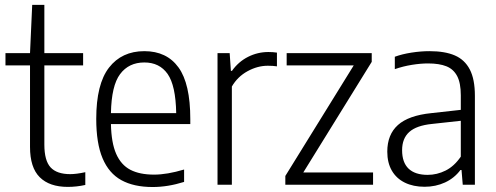

<svg xmlns="http://www.w3.org/2000/svg" viewBox="-20 -760 2042 790"><path d="M331 -51.5V1Q295 9 259 9Q183.5 9 143.5 -30.8Q103.5 -70.5 103.5 -155.5V-491H2.5V-541.5H103.5L112.5 -740H162.5V-541.5H322V-491H162.5V-165Q162.5 -99 188.2 -71.2Q214 -43.5 269 -43.5Q294 -43.5 331 -51.5Z M763 -249.5H436.5Q438 -172.5 458 -127Q478 -81.5 516.2 -61.5Q554.5 -41.5 614 -41.5Q667.5 -41.5 737.5 -62.5V-11.5Q670.5 9.5 608 9.5Q530.5 9.5 479.2 -18.8Q428 -47 402 -108.8Q376 -170.5 376 -271Q376 -414 428.5 -481.8Q481 -549.5 574 -549.5Q666 -549.5 714.5 -482.5Q763 -415.5 763 -270ZM436.5 -294.5H705Q703 -408 669.8 -455.5Q636.5 -503 574 -503Q510 -503 474.2 -455.2Q438.5 -407.5 436.5 -294.5Z M875 -541.5H925L930 -468.5H934.5Q961 -506 1000.5 -526Q1040 -546 1084.5 -546Q1103.5 -546 1119.5 -543.5V-487Q1104 -489.5 1082 -489.5Q1039.5 -489.5 998.5 -467Q957.5 -444.5 934 -404V0H875Z M1228 -50.5H1515V0H1154V-36L1435.5 -491H1159.5V-541.5H1509.5V-505.5Z M1934 -365.5V0H1884L1879 -60.5H1874.5Q1849.5 -27 1811 -9.2Q1772.5 8.5 1727 8.5Q1680.5 8.5 1645.8 -8.5Q1611 -25.5 1592.2 -58Q1573.5 -90.5 1573.5 -136Q1573.5 -206.5 1617.5 -245.8Q1661.5 -285 1754.5 -294.5L1876 -308V-368Q1876 -418.5 1861 -447Q1846 -475.5 1816.8 -487.2Q1787.5 -499 1741 -499Q1710.5 -499 1674.8 -493.2Q1639 -487.5 1604.5 -475.5V-526.5Q1634.5 -537.5 1673 -543.5Q1711.5 -549.5 1747 -549.5Q1810.5 -549.5 1851.2 -532Q1892 -514.5 1913 -474.2Q1934 -434 1934 -365.5ZM1876 -115.5V-263L1757 -250Q1693.5 -243.5 1664 -217Q1634.5 -190.5 1634.5 -142Q1634.5 -91.5 1661.2 -66Q1688 -40.5 1739.5 -40.5Q1778 -40.5 1813.5 -58.2Q1849 -76 1876 -115.5Z"/></svg>

Font: Encode Sans Semi Condensed Light
Style: Regular
Weight: 300
Width: 4
Designer: Multiple Designers
Foundry: Impallari Type
Version: Version 2.000